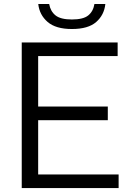

<svg xmlns="http://www.w3.org/2000/svg" viewBox="-20 -956 666 976"><path d="M90.5 0V-740H578V-671H174V-414.5H528V-345H174V-69H583V0ZM345.5 -808.5Q263.5 -808.5 222 -844.5Q180.5 -880.5 174.5 -935.5H230Q236.5 -898.5 262.2 -877.8Q288 -857 345.5 -857Q403.5 -857 428.8 -877.8Q454 -898.5 460 -935.5H515.5Q509.5 -879.5 468.8 -844Q428 -808.5 345.5 -808.5Z"/></svg>

Font: Encode Sans SmExp
Style: Regular
Weight: 400
Width: 6
Designer: Multiple Designers
Foundry: Impallari Type
Version: Version 3.002; ttfautohint (v1.8.3) -l 8 -r 50 -G 200 -x 14 